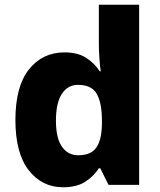

<svg xmlns="http://www.w3.org/2000/svg" viewBox="-20 -780 677 810"><path d="M246 10Q157 10 101 -62Q45 -134 45 -274Q45 -415 102 -487Q159 -559 252 -559Q308 -559 343.5 -536Q379 -513 401 -479H405Q402 -498 399.5 -532.5Q397 -567 397 -598V-760H567V0H438L403 -70H397Q376 -37 340 -13.5Q304 10 246 10ZM310 -125Q364 -125 386.5 -157.5Q409 -190 410 -257V-272Q410 -345 388.5 -383.5Q367 -422 309 -422Q266 -422 241 -384Q216 -346 216 -271Q216 -197 241.5 -161Q267 -125 310 -125Z"/></svg>

Font: Noto Sans Thai Looped ExtraBold
Style: Regular
Weight: 800
Designer: Sasikarn Vongin, Ben Mitchell
Foundry: The Fontpad Ltd
Version: Version 1.001; ttfautohint (v1.8.4.7-5d5b)